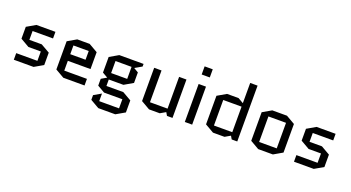

<svg xmlns="http://www.w3.org/2000/svg" viewBox="-58 -1449 4338 2374"><g transform="rotate(20 2111.0 -262.5)"><path d="M456.1 -230V-66.9L339.8 0H80.1V-86.9H358.9V-210H195.8L80.1 -276.9V-433.1L195.8 -500H445.8V-413.1H176.8V-296.9H339.8Z M1010.7 -86.9V0H731.4L615.7 -66.9V-438L731.4 -504.9H894.5L1010.7 -438V-215.8H712.4V-86.9ZM712.4 -418V-303.2H913.6V-418Z M1267.1 0 1170.4 -56.2V-146L1241.2 -187L1170.4 -228V-433.1L1286.1 -500H1605.5V-465.8L1514.2 -413.1L1575.2 -377V-238.8L1459.5 -171.9H1267.1V-86.9H1489.3L1605.5 -20V138.2L1489.3 205.1H1266.1L1150.4 138.2V76.2L1247.6 20V120.1H1508.3V0ZM1267.1 -415V-256.8H1478.5V-415Z M1745.1 -62V-500H1841.8V-82H2073.2V-500H2169.9V4.9H2097.2L2073.2 -36.1L2002 4.9H1860.8Z M2426.8 -500V0H2330.1V-500ZM2325.2 -623V-730H2432.1V-623Z M2702.6 -504.9H2854L2924.8 -463.9V-730H3022V4.9H2948.7L2924.8 -36.1L2854 4.9H2702.6L2586.9 -62V-438ZM2924.8 -82V-418H2683.6V-82Z M3606.4 -62 3490.7 4.9H3297.4L3181.6 -62V-438L3297.4 -504.9H3490.7L3606.4 -438ZM3278.3 -418V-82H3509.8V-418Z M4142.6 -230V-66.9L4026.4 0H3766.6V-86.9H4045.4V-210H3882.3L3766.6 -276.9V-433.1L3882.3 -500H4132.3V-413.1H3863.3V-296.9H4026.4Z"/></g></svg>

Font: Quantico
Style: Regular
Weight: 400
Designer: Matt Desmond
Foundry: MADtype
Version: Version 2.002